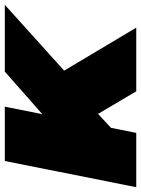

<svg xmlns="http://www.w3.org/2000/svg" viewBox="81 -673 587 799"><g transform="rotate(-90 374.5 -273.5)"><path d="M480 -300 659 0H394L300 -159L242 -105L221 0H-5L104 -547H330L299 -391L476 -547H754Z"/></g></svg>

Font: Montserrat Alternates Black
Style: Italic
Weight: 900
Italic angle: -11.3°
Designer: Julieta Ulanovsky
Foundry: Julieta Ulanovsky
Version: Version 7.200